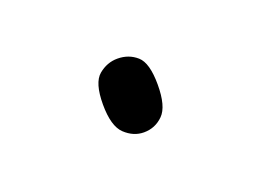

<svg xmlns="http://www.w3.org/2000/svg" viewBox="-33 -452 260 191"><g transform="rotate(-20 97.0 -357.0)"><path d="M97 -318Q86 -318 77 -326.5Q68 -335 68 -358Q68 -381 77 -388.5Q86 -396 97 -396Q109 -396 117.5 -388.5Q126 -381 126 -358Q126 -335 117.5 -326.5Q109 -318 97 -318Z"/></g></svg>

Font: Noto Serif Hebrew Thin
Style: Regular
Weight: 250
Version: Version 2.003